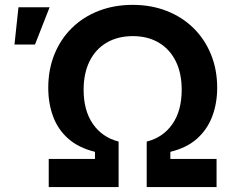

<svg xmlns="http://www.w3.org/2000/svg" viewBox="-20 -757 956 777"><path d="M177.2 0V-113.8H364.3V-142.6Q298.3 -158.7 256.3 -195.8Q214.4 -232.9 194.8 -285.9Q175.3 -338.9 175.3 -401.9Q175.3 -475.6 200.2 -537.1Q225.1 -598.6 270.8 -643.6Q316.4 -688.5 379.2 -712.9Q441.9 -737.3 516.6 -737.3Q591.8 -737.3 654.3 -712.9Q716.8 -688.5 762.7 -643.6Q808.6 -598.6 833.7 -537.1Q858.9 -475.6 858.9 -401.9Q858.9 -338.9 838.9 -285.9Q818.8 -232.9 777.3 -195.8Q735.8 -158.7 669.4 -142.6V-113.8H856.4V0H573.7V-184.1Q640.1 -200.7 677.7 -254.9Q715.3 -309.1 715.3 -393.6Q715.3 -461.4 690.9 -510Q666.5 -558.6 622.1 -584.7Q577.6 -610.8 517.6 -610.8Q457 -610.8 412.1 -584.7Q367.2 -558.6 342.8 -509.8Q318.4 -460.9 318.4 -393.6Q318.4 -309.6 356 -255.4Q393.6 -201.2 460 -184.1V0ZM38.6 -576.7 54.7 -727.5H180.7L121.6 -576.7Z"/></svg>

Font: Inter Cardless
Style: Bold
Weight: 700
Designer: Rasmus Andersson
Foundry: rsms
Version: Version 4.001;git-9221beed3